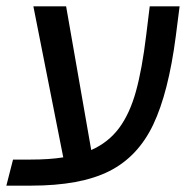

<svg xmlns="http://www.w3.org/2000/svg" viewBox="-38 -584 592 604"><path d="M527 -564 515 -470Q492 -293 444 -192Q396 -91 305.5 -45.5Q215 0 60 0H-18L3 -82H58Q118 -82 161 -89L67 -564H170L249 -112Q303 -136 336.5 -181Q370 -226 389.5 -296Q409 -366 422 -474L433 -564Z"/></svg>

Font: FiraGO
Style: Italic
Weight: 400
Italic angle: -8°
Designer: bBox Type GmbH
Foundry: bBox Type GmbH
Version: Version 1.001